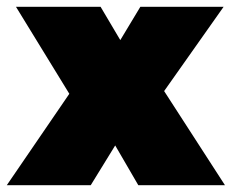

<svg xmlns="http://www.w3.org/2000/svg" viewBox="-25 -545 682 565"><path d="M-5 0 179 -269 22 -525H271L329 -427L388 -525H633L458 -277L637 0H382L314 -117L242 0Z"/></svg>

Font: REM Black
Style: Regular
Weight: 900
Designer: Octavio Pardo
Foundry: Ashler Design
Version: Version 1.005;gftools[0.9.28]